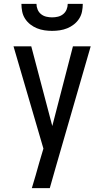

<svg xmlns="http://www.w3.org/2000/svg" viewBox="-20 -760 540 995"><path d="M145 215Q155 182 164.5 149.5Q174 117 183 84L205 10L50 -520H142L251 -107L358 -520H450L269 106L238 215ZM250 -600Q230 -600 210 -603Q190 -606 171.5 -613.5Q153 -621 137 -633.5Q121 -646 110 -663Q99 -680 95 -700Q91 -720 91 -740H169Q169 -725 175 -710.5Q181 -696 193 -686.5Q205 -677 220 -673.5Q235 -670 250 -670Q265 -670 280 -673.5Q295 -677 307 -686.5Q319 -696 325 -710.5Q331 -725 331 -740H409Q409 -720 405 -700Q401 -680 390 -663Q379 -646 363 -633.5Q347 -621 328.5 -613.5Q310 -606 290 -603Q270 -600 250 -600Z"/></svg>

Font: Iosevka Medium
Style: Regular
Weight: 500
Monospace: yes
Designer: Belleve Invis
Foundry: Belleve Invis
Version: Version 32.5.0; ttfautohint (v1.8.4)